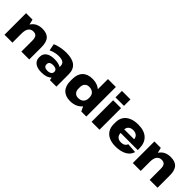

<svg xmlns="http://www.w3.org/2000/svg" viewBox="275 -2078 3399 3399"><g transform="rotate(45 1974.5 -378.0)"><path d="M484 -276Q484 -343 460 -373Q436 -403 384 -403Q324 -403 292 -359Q260 -315 260 -229V0H62V-540H223L247 -441Q255 -453 264 -464Q333 -551 463 -551Q576 -551 628.5 -492.5Q681 -434 681 -307V0H484Z M990 11Q891 11 834.5 -31Q778 -73 778 -148V-162Q778 -238 834.5 -280Q891 -322 994 -322Q1096 -322 1156 -285V-307Q1156 -362 1121 -387.5Q1086 -413 1009 -413Q962 -413 914 -401.5Q866 -390 822 -369L797 -498Q831 -514 876.5 -526Q922 -538 970.5 -544.5Q1019 -551 1062 -551Q1212 -551 1286.5 -490.5Q1361 -430 1361 -307V0H1199L1188 -53Q1177 -41 1162 -31Q1101 11 990 11ZM1047 -85Q1095 -85 1122.5 -104Q1150 -123 1150 -155V-163Q1150 -194 1124 -211.5Q1098 -229 1050 -229Q1007 -229 982.5 -212Q958 -195 958 -161V-153Q958 -121 981.5 -103Q1005 -85 1047 -85Z M1712 11Q1594 11 1529.5 -55.5Q1465 -122 1465 -246V-294Q1465 -418 1531 -484.5Q1597 -551 1717 -551Q1801 -551 1863 -519Q1890 -505 1912 -486V-740H2110V0H1984L1942 -88Q1910 -47 1861 -22Q1797 11 1712 11ZM1775 -129Q1840 -129 1876 -164.5Q1912 -200 1912 -262V-277Q1912 -339 1875.5 -374Q1839 -409 1775 -409Q1723 -409 1692.5 -376.5Q1662 -344 1662 -287V-250Q1662 -194 1692.5 -161.5Q1723 -129 1775 -129Z M2440 -540V0H2242V-540ZM2448 -767V-605H2235V-767Z M2847 11Q2753 11 2686 -19.5Q2619 -50 2583.5 -107.5Q2548 -165 2548 -245V-295Q2548 -375 2585.5 -432.5Q2623 -490 2694 -520.5Q2765 -551 2862 -551Q3014 -551 3094 -476Q3174 -401 3174 -261V-224H2745V-223Q2745 -170 2777.5 -139.5Q2810 -109 2866 -109Q2913 -109 2942.5 -128Q2972 -147 2981 -179L3166 -166Q3141 -80 3057.5 -34.5Q2974 11 2847 11ZM2745 -314H2993Q2989 -359 2960 -387Q2926 -418 2868 -418Q2811 -418 2778 -387Q2749 -360 2745 -314Z M3696 -276Q3696 -343 3672 -373Q3648 -403 3596 -403Q3536 -403 3504 -359Q3472 -315 3472 -229V0H3274V-540H3435L3459 -441Q3467 -453 3476 -464Q3545 -551 3675 -551Q3788 -551 3840.5 -492.5Q3893 -434 3893 -307V0H3696Z"/></g></svg>

Font: Pathway Extreme 8pt Thin 12pt ExtraBold
Style: Regular
Weight: 800
Version: Version 1.001;gftools[0.9.26]